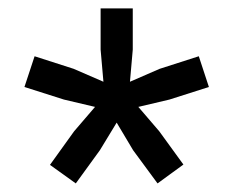

<svg xmlns="http://www.w3.org/2000/svg" viewBox="-20 -720 557 458"><path d="M160.8 -282.5 99.2 -326.7 156.7 -406.7 206.7 -465 132.5 -482.5 38.3 -512.5 62.5 -585.8 155.8 -555.8 226.7 -525 220 -601.7V-700H296.7V-601.7L290 -525L360.8 -555.8L454.2 -585.8L478.3 -512.5L384.2 -482.5L310 -465L360 -406.7L417.5 -327.5L355.8 -282.5L297.5 -361.7L258.3 -427.5L218.3 -361.7Z"/></svg>

Font: Funnel Sans
Style: Regular
Weight: 400
Designer: NORD ID, Kristian Moeller
Foundry: Dicotype
Version: Version 1.000